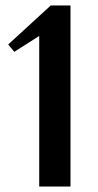

<svg xmlns="http://www.w3.org/2000/svg" viewBox="-20 -680 356 700"><path d="M123 0V-549L32 -491L10 -518L165 -660H237V0Z"/></svg>

Font: El Messiri SemiBold
Style: Regular
Weight: 600
Designer: Mohamed Gaber
Foundry: Kief Type Foundry
Version: Version 2.020; ttfautohint (v1.8.3)